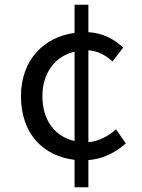

<svg xmlns="http://www.w3.org/2000/svg" viewBox="-20 -750 595 806"><path d="M293 36H351V-78C409 -82 464 -108 508 -148L467 -207C436 -180 397 -157 351 -153V-539C390 -536 423 -519 452 -492L497 -550C462 -583 416 -611 351 -615V-730H293V-612C167 -595 68 -501 68 -346C68 -191 159 -95 293 -79ZM293 -158C209 -177 158 -247 158 -346C158 -444 211 -514 293 -533Z"/></svg>

Font: Noto Sans KR
Style: Regular
Weight: 400
Designer: Ryoko NISHIZUKA 西塚涼子 (kana, bopomofo & ideographs); Paul D. Hunt (Latin, Greek & Cyrillic); Sandoll Communications 산돌커뮤니
Foundry: Adobe
Version: Version 2.004;hotconv 1.0.118;makeotfexe 2.5.65603